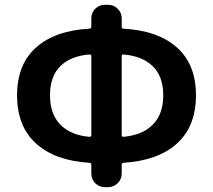

<svg xmlns="http://www.w3.org/2000/svg" viewBox="-20 -774 895 808"><path d="M499 -544.9Q492.2 -544.9 492.2 -538.1V-205.1Q492.2 -198.2 499 -198.2Q579.1 -205.1 623 -249.5Q667 -293.9 667 -373Q667 -452.1 623 -495.1Q579.1 -538.1 499 -544.9ZM356.4 -198.2Q364.3 -198.2 364.3 -205.1V-538.1Q364.3 -544.9 356.4 -544.9Q276.4 -538.1 233.4 -495.1Q190.4 -452.1 190.4 -373Q190.4 -293.9 233.9 -249.5Q277.3 -205.1 356.4 -198.2ZM434.6 -753.9Q458 -753.9 475.1 -737.3Q492.2 -720.7 492.2 -696.3V-661.1Q492.2 -654.3 499 -653.3Q644.5 -645.5 724.6 -574.2Q804.7 -502.9 804.7 -373Q804.7 -242.2 724.6 -169.9Q644.5 -97.7 499 -88.9Q492.2 -87.9 492.2 -81.1V-43.9Q492.2 -19.5 475.1 -2.9Q458 13.7 434.6 13.7H421.9Q397.5 13.7 380.9 -2.9Q364.3 -19.5 364.3 -43.9V-81.1Q364.3 -87.9 356.4 -88.9Q211.9 -97.7 131.8 -169.9Q51.8 -242.2 51.8 -373Q51.8 -502.9 131.8 -574.2Q211.9 -645.5 356.4 -653.3Q364.3 -654.3 364.3 -661.1V-696.3Q364.3 -720.7 380.9 -737.3Q397.5 -753.9 421.9 -753.9Z"/></svg>

Font: Gen Jyuu Gothic Bold
Style: Bold
Weight: 700
Designer: [Source Han Sans]
Ryoko NISHIZUKA  (kana & ideographs); Paul D. Hunt (Latin, Greek & Cyrillic); Wenlong ZHANG  (bopomofo
Version: Version 1.002.20150607